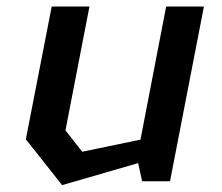

<svg xmlns="http://www.w3.org/2000/svg" viewBox="-20 -540 660 572"><path d="M246.5 -520.5H134L57 -125L165 11.5L391.5 -54L403.5 0H486.5L587.5 -520.5H475L398.5 -124L225 -88L175 -151.5Z"/></svg>

Font: Monaspace Krypton Medium
Style: Italic
Weight: 500
Italic angle: -11°
Designer: Riley Cran & the Lettermatic Team
Foundry: Lettermatic
Version: Version 1.101 (Monaspace Krypton)